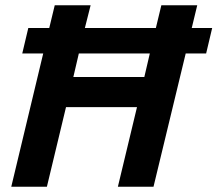

<svg xmlns="http://www.w3.org/2000/svg" viewBox="-20 -713 830 733"><path d="M23 0 145 -509H65L88 -606H168L189 -693H326L304 -606H575L596 -693H733L712 -606H790L767 -509H689L566 0H430L503 -304H232L159 0ZM260 -419H531L552 -509H281Z"/></svg>

Font: Ubuntu Sans
Style: Bold Italic
Weight: 700
Italic angle: -13.5°
Designer: Dalton Maag Ltd
Foundry: Dalton Maag Ltd
Version: Version 1.006